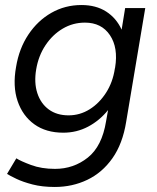

<svg xmlns="http://www.w3.org/2000/svg" viewBox="-20 -532 626 764"><path d="M232 -4Q163 -4 116.5 -37.5Q70 -71 50 -130Q30 -189 44 -266Q56 -339 93 -394.5Q130 -450 184.5 -481Q239 -512 304 -512Q362 -512 402.5 -486Q443 -460 464 -414L478 -500H558L482 -47Q468 40 427.5 97.5Q387 155 327.5 183.5Q268 212 198 212Q148 212 109.5 202Q71 192 45 179.5Q19 167 8 160L45 98Q62 109 103.5 124.5Q145 140 199 140Q273 140 329.5 95Q386 50 402 -49L410 -94Q376 -52 330.5 -28Q285 -4 232 -4ZM253 -73Q298 -73 336.5 -97Q375 -121 402 -163Q429 -205 437 -259L438 -263Q451 -342 417.5 -392Q384 -442 318 -442Q270 -442 229.5 -418Q189 -394 161 -352Q133 -310 124 -256Q115 -203 128.5 -161.5Q142 -120 174 -96.5Q206 -73 253 -73Z"/></svg>

Font: Figtree
Style: Italic
Weight: 400
Italic angle: -9.5°
Foundry: Erik Kennedy
Version: Version 2.001; ttfautohint (v1.8.4.7-5d5b);gftools[0.9.27]